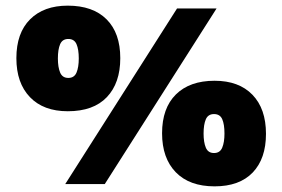

<svg xmlns="http://www.w3.org/2000/svg" viewBox="-20 -652 1000 680"><path d="M220 -258Q134 -258 86 -308Q38 -358 38 -446Q38 -535 86.5 -583.5Q135 -632 220 -632Q309 -632 357.5 -583.5Q406 -535 406 -446Q406 -358 358.5 -308Q311 -258 220 -258ZM607 -622H747L351 0H211ZM222 -376Q243 -376 251 -395Q259 -414 259 -445Q259 -477 251 -495.5Q243 -514 222 -514Q201 -514 193 -495.5Q185 -477 185 -445Q185 -414 193 -395Q201 -376 222 -376ZM740 8Q651 8 602.5 -42Q554 -92 554 -180Q554 -269 603 -317.5Q652 -366 740 -366Q826 -366 874 -316.5Q922 -267 922 -178Q922 -90 875 -41Q828 8 740 8ZM738 -110Q759 -110 767 -129Q775 -148 775 -179Q775 -212 767 -230Q759 -248 738 -248Q717 -248 709 -229.5Q701 -211 701 -179Q701 -148 709 -129Q717 -110 738 -110Z"/></svg>

Font: Noto Sans Bengali UI Black
Style: Regular
Weight: 900
Designer: Jelle Bosma - Monotype Design Team
Foundry: Monotype Imaging Inc.
Version: Version 2.003; ttfautohint (v1.8.4.7-5d5b)